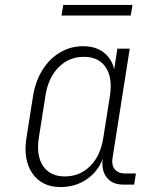

<svg xmlns="http://www.w3.org/2000/svg" viewBox="-20 -747 640 777"><path d="M225 10Q149 10 111 -45.5Q73 -101 87 -189L114 -360Q124 -420 152.5 -465Q181 -510 223.5 -535Q266 -560 316 -560Q367 -560 400 -534.5Q433 -509 442 -466L455 -550H505L435 -105Q431 -78 445 -61.5Q459 -45 485 -45H530L523 0H478Q434 0 411.5 -29.5Q389 -59 396 -105Q377 -53 331 -21.5Q285 10 225 10ZM242 -33Q303 -33 345 -75Q387 -117 398 -189L425 -360Q436 -432 408 -474.5Q380 -517 319 -517Q259 -517 217 -474.5Q175 -432 164 -360L137 -189Q126 -117 154.5 -75Q183 -33 242 -33ZM229 -684 236 -727H516L509 -684Z"/></svg>

Font: JetBrains Mono NL Thin
Style: Italic
Weight: 100
Italic angle: -9°
Monospace: yes
Designer: Philipp Nurullin, Konstantin Bulenkov
Foundry: JetBrains
Version: Version 2.305; ttfautohint (v1.8.4.7-5d5b)